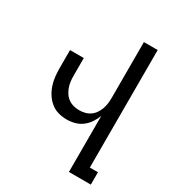

<svg xmlns="http://www.w3.org/2000/svg" viewBox="-178 -838 855 941"><g transform="rotate(30 250.0 -367.5)"><path d="M358 0V-317Q350 -296 337 -276.5Q324 -257 305.5 -243Q287 -229 264.5 -223Q242 -217 219 -217Q195 -217 171.5 -223.5Q148 -230 129 -245.5Q110 -261 97 -281.5Q84 -302 76.5 -325Q69 -348 66.5 -372Q64 -396 64 -420V-520H142V-420Q142 -404 144 -387.5Q146 -371 151.5 -356Q157 -341 166 -327.5Q175 -314 188.5 -304.5Q202 -295 218 -291Q234 -287 250 -287Q266 -287 282 -291Q298 -295 311.5 -304.5Q325 -314 334 -327.5Q343 -341 348.5 -356Q354 -371 356 -387.5Q358 -404 358 -420V-735H436V-70H482V0Z"/></g></svg>

Font: Iosevka Custom
Style: Regular
Weight: 400
Monospace: yes
Designer: Belleve Invis
Foundry: Belleve Invis
Version: Version 32.5.0; ttfautohint (v1.8.4)